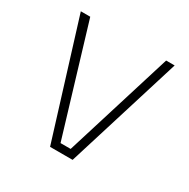

<svg xmlns="http://www.w3.org/2000/svg" viewBox="-121 -611 712 723"><g transform="rotate(30 235.0 -250.0)"><path d="M31 -500H72L213 -32H257L402 -500H439L284 0H186Z"/></g></svg>

Font: Cairo ExtraLight
Style: Regular
Weight: 275
Designer: Mohamed Gaber, Accademia di Belle Arti di Urbino and others
Foundry: Kief Type Foundry, Accademia di Belle Arti di Urbino and others
Version: Version 3.011